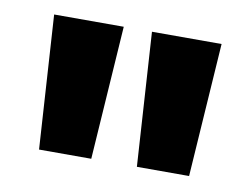

<svg xmlns="http://www.w3.org/2000/svg" viewBox="-45 -754 526 402"><g transform="rotate(10 218.5 -553.0)"><path d="M59 -411 41 -695H189L170 -411ZM267 -411 249 -695H397L378 -411Z"/></g></svg>

Font: Fira Sans Condensed ExtraBold
Style: Regular
Weight: 800
Width: 3
Designer: Carrois Corporate & Edenspiekermann AG
Foundry: Carrois Corporate GbR & Edenspiekermann AG
Version: Version 4.203